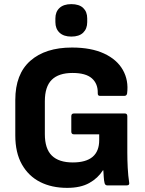

<svg xmlns="http://www.w3.org/2000/svg" viewBox="-20 -897 704 929"><path d="M305 12Q230 12 174 -16.5Q118 -45 86 -101.5Q54 -158 54 -242V-413Q54 -539 127 -603Q200 -667 328 -667Q421 -667 483.5 -638Q546 -609 574.5 -558.5Q603 -508 595 -445Q593 -433 581 -433H464Q452 -433 453 -447Q454 -492 424.5 -518Q395 -544 331 -544Q264 -544 230.5 -511Q197 -478 197 -407V-248Q197 -177 231 -144Q265 -111 332 -111Q460 -111 460 -219V-247H338Q325 -247 325 -260V-335Q325 -348 338 -348H584Q596 -348 596 -335V-159Q596 -124 598 -85Q600 -46 605 -14Q608 0 593 0H499Q489 0 486 -11Q483 -23 482 -40.5Q481 -58 480 -73H478Q454 -35 412 -11.5Q370 12 305 12ZM325 -720Q288 -720 268 -739Q248 -758 248 -790V-808Q248 -840 268 -858.5Q288 -877 325 -877Q363 -877 382.5 -858.5Q402 -840 402 -808V-790Q402 -758 382.5 -739Q363 -720 325 -720Z"/></svg>

Font: Sofia Sans ExtraBold
Style: Regular
Weight: 800
Designer: Botio Nikoltchev, Ani Petrova
Foundry: lettersoup
Version: Version 4.101; ttfautohint (v1.8.4.7-5d5b)